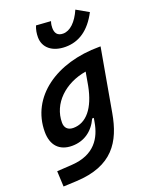

<svg xmlns="http://www.w3.org/2000/svg" viewBox="-184 -892 955 1221"><g transform="rotate(-20 293.0 -281.5)"><path d="M27.8 234.4 115.7 230.5C363.8 219.2 446.3 85 478.5 -98.1L553.7 -522.5H544.4C253.9 -522.5 34.2 -369.1 34.2 -132.3C34.2 -42 82.5 10.3 168 10.3C248.5 10.3 311.5 -32.7 346.7 -109.9H357.9L353 -82.5C335.9 17.6 280.8 113.3 125.5 123L22.9 129.4ZM409.7 -404.3 393.6 -313C366.2 -171.4 302.2 -94.2 214.4 -94.2C178.2 -94.2 157.2 -114.7 157.2 -150.4C157.2 -279.3 264.6 -380.4 409.7 -404.3ZM344.7 -595.7C435.1 -595.7 509.3 -644.5 564.5 -750.5L482.9 -796.9C450.7 -723.6 406.2 -680.2 358.4 -680.2C319.3 -680.2 305.2 -703.6 305.2 -737.8C305.2 -748.5 306.2 -763.2 312.5 -781.2L213.4 -788.1C203.1 -762.7 199.2 -738.3 199.2 -712.9C199.2 -643.6 253.9 -595.7 344.7 -595.7Z"/></g></svg>

Font: Cascadia Mono SemiBold
Style: Italic
Weight: 600
Italic angle: -10°
Monospace: yes
Designer: Aaron Bell
Foundry: Saja Typeworks
Version: Version 2404.023